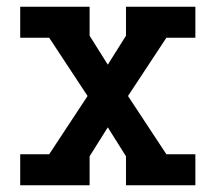

<svg xmlns="http://www.w3.org/2000/svg" viewBox="-20 -550 640 570"><path d="M40 0V-92H126L240 -265L126 -438H40V-530H246V-444L300 -358L354 -444V-530H560V-438H474L360 -265L474 -92H560V0H354V-86L300 -172L246 -86V0Z"/></svg>

Font: Iosevka Slab Semibold Extended
Style: Regular
Weight: 600
Width: 7
Monospace: yes
Designer: Belleve Invis
Foundry: Belleve Invis
Version: Version 11.1.0; ttfautohint (v1.8.3)